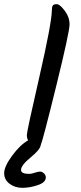

<svg xmlns="http://www.w3.org/2000/svg" viewBox="-61 -738 391 922"><path d="M40 78Q40 97 79 97Q90 97 106 91.5Q122 86 131.5 86Q141 86 150 94.5Q159 103 159 114Q159 138 120.5 151Q82 164 46.5 164Q11 164 -15 144.5Q-41 125 -41 93.5Q-41 62 -3 10Q35 -42 74 -64Q68 -74 68 -90.5Q68 -107 127.5 -366.5Q187 -626 188 -688Q188 -705 192.5 -711.5Q197 -718 211.5 -718Q226 -718 249.5 -687Q273 -656 273 -620.5Q273 -585 209.5 -327Q146 -69 134 -39Q131 -19 85.5 18.5Q40 56 40 78Z"/></svg>

Font: Kalam
Style: Regular
Weight: 400
Designer: Lipi Raval (Devanagari and Latin), Jonny Pinhorn (Latin)
Foundry: Indian Type Foundry
Version: Version 2.001;PS 1.0;hotconv 1.0.79;makeotf.lib2.5.61930; tt